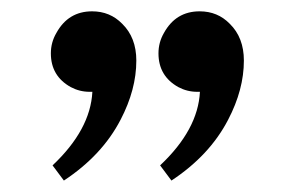

<svg xmlns="http://www.w3.org/2000/svg" viewBox="-20 -875 530 339"><path d="M72.8 -583Q139.6 -646 143.1 -712.9Q139.6 -712.9 138.2 -712.9Q120.6 -712.9 105 -721.2Q69.8 -740.7 69.8 -780.8Q69.8 -800.3 79.6 -816.9Q100.6 -855 142.6 -855Q174.3 -855 195.8 -833Q220.7 -808.6 220.7 -768.1Q220.7 -716.8 192.9 -663.6Q160.2 -600.6 92.8 -556.2ZM262.7 -583Q329.6 -646 333 -712.9Q329.6 -712.9 328.1 -712.9Q310.5 -712.9 294.9 -721.2Q259.8 -740.7 259.8 -780.8Q259.8 -800.3 269.5 -816.9Q290.5 -855 332.5 -855Q364.3 -855 385.7 -833Q410.6 -808.6 410.6 -768.1Q410.6 -716.8 382.8 -663.6Q350.1 -600.6 282.7 -556.2Z"/></svg>

Font: BIZ UDPMincho
Style: Regular
Weight: 400
Designer: TypeBank Co., Ltd.
Foundry: Morisawa Inc.
Version: Version 1.06